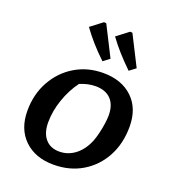

<svg xmlns="http://www.w3.org/2000/svg" viewBox="-144 -903 915 1021"><g transform="rotate(20 313.5 -392.0)"><path d="M275 10Q171 10 109 -50Q47 -110 47 -213Q47 -306 88 -380Q129 -454 199.5 -496.5Q270 -539 359 -539Q463 -539 525 -480Q587 -421 587 -318Q587 -222 547 -148Q507 -74 436.5 -32Q366 10 275 10ZM280 -66Q329 -66 369 -96.5Q409 -127 432 -183Q440 -203 447 -232Q454 -261 458 -289.5Q462 -318 462 -336Q462 -395 431.5 -427Q401 -459 344 -459Q302 -459 256 -440Q217 -387 194.5 -321Q172 -255 172 -192Q172 -133 200.5 -99.5Q229 -66 280 -66ZM332 -596Q290 -636 259 -671.5Q228 -707 202 -743L269 -794L282 -793L368 -623ZM480 -596Q439 -636 407.5 -671.5Q376 -707 350 -743L417 -794L430 -793L516 -623Z"/></g></svg>

Font: Piazzolla SC SemiBold
Style: Italic
Weight: 600
Italic angle: -11.3°
Designer: Juan Pablo del Peral
Foundry: Huerta Tipografica
Version: Version 1.330